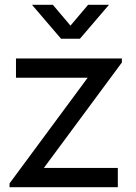

<svg xmlns="http://www.w3.org/2000/svg" viewBox="-20 -785 571 805"><path d="M114 -765H201.5L275.5 -677.5L349.5 -765H437L315 -622.5H236ZM20 0V-16L347.5 -459H47V-540H491V-523L164 -81H474V0Z"/></svg>

Font: Manrope ExtraLight Medium
Style: Regular
Weight: 500
Version: Version 4.504